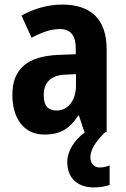

<svg xmlns="http://www.w3.org/2000/svg" viewBox="-20 -578 549 839"><path d="M375 110C375 77 395 44 439 0H446V-363C446 -494 377 -558 252 -558C190 -558 127 -540 74 -510L118 -413C165 -438 202 -451 243 -451C289 -451 311 -421 311 -368V-341L233 -338C102 -332 34 -279 34 -163C34 -65 81 10 174 10C246 10 285 -17 322 -73H325L349 0H351C306 33 274 81 274 130C274 196 314 241 391 241C420 241 442 236 459 230V145C448 149 435 154 415 154C391 154 375 136 375 110ZM268 -252 312 -254V-205C312 -137 276 -95 227 -95C192 -95 171 -114 171 -161C171 -216 200 -250 268 -252Z"/></svg>

Font: Noto Sans Telugu Condensed
Style: Bold
Weight: 700
Width: 3
Designer: Jelle Bosma - Monotype Design Team
Foundry: Monotype Imaging Inc.
Version: Version 2.005